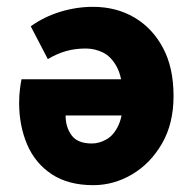

<svg xmlns="http://www.w3.org/2000/svg" viewBox="-20 -530 562 562"><path d="M253 12Q180 12 131.5 -20Q83 -52 59.5 -107Q36 -162 36 -229Q36 -251 38.5 -270Q41 -289 43 -298H363L364 -192H172Q172 -158 189.5 -134Q207 -110 249 -110Q271 -110 292.5 -122.5Q314 -135 327.5 -165Q341 -195 340 -249Q338 -305 321.5 -335Q305 -365 281 -376.5Q257 -388 231 -388Q200 -388 173.5 -380.5Q147 -373 120 -357L70 -453Q109 -481 156.5 -495.5Q204 -510 252 -510Q320 -510 373 -479Q426 -448 457 -390Q488 -332 488 -249Q488 -168 454 -109.5Q420 -51 366.5 -19.5Q313 12 253 12Z"/></svg>

Font: Source Sans 3 ExtraLight ExtraBold
Style: Regular
Weight: 800
Version: Version 3.052;hotconv 1.1.0;makeotfexe 2.6.0